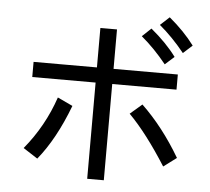

<svg xmlns="http://www.w3.org/2000/svg" viewBox="-59 -925 1118 1023"><g transform="rotate(5 500.0 -413.0)"><path d="M105.5 -480.5V-561.5H444.3V-772.5H533.2V-561.5H877V-480.5H533.2V34.2H444.3V-480.5ZM92.8 -99.6Q198.2 -227.5 251 -383.8L332 -345.7Q262.7 -163.1 169.9 -49.8ZM639.6 -331.1 703.1 -385.7Q818.4 -275.4 911.1 -118.2L841.8 -66.4Q735.4 -234.4 639.6 -331.1ZM758.8 -816.4 807.6 -861.3Q887.7 -794.9 942.4 -721.7L893.6 -677.7Q829.1 -757.8 758.8 -816.4ZM668 -748 715.8 -793Q798.8 -724.6 851.6 -653.3L802.7 -609.4Q738.3 -689.5 668 -748Z"/></g></svg>

Font: Gothic A1 Medium
Style: Regular
Weight: 500
Designer: HanYang I&C Co.,Ltd.
Foundry: HanYang I&C Co.,Ltd.
Version: Version 2.50